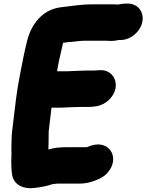

<svg xmlns="http://www.w3.org/2000/svg" viewBox="-20 -782 796 1044"><path d="M417.4 -397.5C392.3 -397.5 365.7 -394.5 345.8 -394.5H290.2C293.5 -411.5 296.6 -428.4 299.7 -446.6C306 -478.1 317.9 -522.9 323.1 -549.2C331.6 -550.4 339.8 -551.7 348.7 -552.7L373.2 -554.7C396.4 -556.9 419.1 -560.5 438.9 -560.5H557.9C568 -560.5 584.9 -557.7 607.5 -561.1C620.8 -563.6 624.8 -564.5 626.7 -564.5H635.7C689.7 -564.5 743.1 -609 753.9 -663C764.5 -716.4 730.1 -762.5 675.2 -762.5H666.2C654.3 -762.5 645.4 -761.7 630.9 -758.9L620.6 -757.5H618.8C611.4 -758.1 603.8 -758.5 597.4 -758.5H478.4C423.6 -758.5 371.3 -749.3 325.2 -744.2L308.2 -742.2C208.4 -728.3 149.6 -649 127.2 -559C113.3 -505.4 100.4 -435.5 89.4 -380C70 -283.2 62.8 -208.1 51.4 -114.2C45.8 -69.4 42.8 -45.5 43.3 -30.4L42.6 -7.4C42.4 7.3 42.2 19.2 41.8 31.2C41.5 40 42.8 49.9 42.4 57.5C40.4 93.9 40.9 133.1 45.4 166.1C54.2 224.7 108.6 248.8 173.6 239.1C202.6 235.6 233.9 230.4 265.4 219.3C273.5 218.6 281.5 217.7 289.8 216.5H409.8C437.4 216.5 466.4 211.6 492.3 201.6C518.4 191.4 549.5 180.7 573.9 145.8C614.2 88.2 591.9 33.9 556 14C520.2 -5.9 479.8 6.3 452.6 18.3C452.1 18.4 449.5 18.5 449.3 18.5H342.3C310.3 18.5 276 20.6 243.1 30.8C243.7 -0.2 245.3 -34 244.7 -67.6C247.8 -94.7 254.8 -152.1 260 -196.5H306.2C332.8 -196.5 358.4 -199.5 379.8 -199.5C393.6 -199.5 404.3 -199.7 418.1 -200.5H448C461.1 -200.5 474.6 -200.1 487 -201.9L499.2 -203.8C522.9 -206 550.9 -218.4 571.7 -238.3C645.4 -308.7 603.1 -406.9 521.1 -400.4L506.5 -399.4C500 -398.7 494.9 -398.5 487.6 -398.5H453.6C442.7 -398.5 431.2 -397.5 417.4 -397.5Z"/></svg>

Font: Smoothie
Style: ExBdIt
Weight: 800
Foundry: Cannot Into Space Fonts
Version: Version 0.8